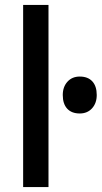

<svg xmlns="http://www.w3.org/2000/svg" viewBox="-20 -760 413 780"><path d="M74 0V-740H177V0ZM304 -299Q271 -299 253 -318.5Q235 -338 235 -374Q235 -407 254 -428Q273 -449 304 -449Q337 -449 355 -429.5Q373 -410 373 -374Q373 -341 354 -320Q335 -299 304 -299Z"/></svg>

Font: Readex Pro
Style: Regular
Weight: 400
Designer: Bonnie Shaver-Troup, Thomas Jockin
Foundry: Lexend
Version: Version 1.204; ttfautohint (v1.8.4.7-5d5b)